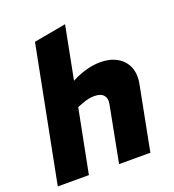

<svg xmlns="http://www.w3.org/2000/svg" viewBox="-139 -878 893 986"><g transform="rotate(-20 308.0 -385.0)"><path d="M8 0 152 -738 328 -770 261 -425 202 -443 273 -482Q310 -502 351 -513.5Q392 -525 430 -525Q483 -525 521 -503.5Q559 -482 575.5 -443Q592 -404 582 -351L514 0H343L402 -307Q408 -336 393 -354Q378 -372 342 -372Q325 -372 309 -368.5Q293 -365 275 -358L246 -347L178 0Z"/></g></svg>

Font: REM
Style: Bold Italic
Weight: 700
Italic angle: -11°
Designer: Octavio Pardo
Foundry: Ashler Design
Version: Version 1.005;gftools[0.9.28]